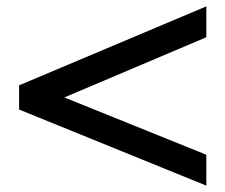

<svg xmlns="http://www.w3.org/2000/svg" viewBox="-20 -577 708 603"><path d="M40 -233V-309L628 -557V-460L182 -271L628 -91V6Z"/></svg>

Font: Sulphur Point
Style: Bold
Weight: 700
Designer: Noponies / Dale Sattler
Foundry: Noponies
Version: Version 1.000; ttfautohint (v1.8)